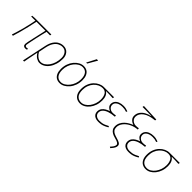

<svg xmlns="http://www.w3.org/2000/svg" viewBox="182 -1921 3294 3294"><g transform="rotate(45 1829.0 -274.0)"><path d="M394 8Q367 8 352.5 -5.5Q338 -19 338 -48Q338 -60 346.5 -102.5Q355 -145 368.5 -205Q382 -265 396.5 -330Q411 -395 424 -452H206Q190 -374 171.5 -295.5Q153 -217 132.5 -141.5Q112 -66 90 4L62 0Q98 -105 128.5 -223Q159 -341 180 -452H78L82 -474L146 -478H542L536 -452H450Q438 -405 426 -352Q414 -299 402.5 -248Q391 -197 382.5 -154.5Q374 -112 369 -84.5Q364 -57 364 -52Q364 -36 373 -27Q382 -18 400 -18Q405 -18 412 -19.5Q419 -21 428 -24L432 0Q426 3 416 5.5Q406 8 394 8Z M512 180 606 -264Q623 -345 657 -395Q691 -445 735.5 -467.5Q780 -490 828 -490Q898 -490 938 -443Q978 -396 978 -324Q978 -251 959 -189.5Q940 -128 906.5 -82.5Q873 -37 830 -12.5Q787 12 740 12Q705 12 666 -10.5Q627 -33 592 -88Q582 -36 573.5 5Q565 46 557 87Q549 128 540 180ZM742 -14Q783 -14 820 -37.5Q857 -61 886.5 -102.5Q916 -144 933 -199.5Q950 -255 950 -318Q950 -381 917 -422.5Q884 -464 826 -464Q785 -464 745.5 -443Q706 -422 675 -374Q644 -326 628 -246L602 -118Q627 -75 652.5 -52.5Q678 -30 701.5 -22Q725 -14 742 -14Z M1228 12Q1180 12 1145.5 -10Q1111 -32 1092.5 -74Q1074 -116 1074 -176Q1074 -243 1094.5 -300Q1115 -357 1150.5 -399.5Q1186 -442 1230 -466Q1274 -490 1320 -490Q1368 -490 1402.5 -468Q1437 -446 1455.5 -404Q1474 -362 1474 -302Q1474 -235 1453.5 -178Q1433 -121 1397.5 -78.5Q1362 -36 1318.5 -12Q1275 12 1228 12ZM1230 -14Q1270 -14 1308.5 -36.5Q1347 -59 1378 -98Q1409 -137 1427.5 -188Q1446 -239 1446 -296Q1446 -379 1412.5 -421.5Q1379 -464 1318 -464Q1278 -464 1239.5 -441.5Q1201 -419 1170 -380Q1139 -341 1120.5 -290Q1102 -239 1102 -182Q1102 -100 1135.5 -57Q1169 -14 1230 -14ZM1304 -560 1392 -730H1422L1424 -726L1328 -560Z M1722 12Q1675 12 1639 -9Q1603 -30 1582.5 -72Q1562 -114 1562 -178Q1562 -247 1584 -302.5Q1606 -358 1643 -397Q1680 -436 1725 -457Q1770 -478 1816 -478H2064L2058 -450Q2017 -453 1976.5 -454.5Q1936 -456 1894 -456V-452Q1926 -430 1943 -391.5Q1960 -353 1960 -296Q1960 -231 1940.5 -175Q1921 -119 1887.5 -77Q1854 -35 1811.5 -11.5Q1769 12 1722 12ZM1724 -14Q1765 -14 1802.5 -36.5Q1840 -59 1869 -98Q1898 -137 1915 -187Q1932 -237 1932 -291Q1932 -359 1905 -405.5Q1878 -452 1814 -452Q1773 -452 1733 -432.5Q1693 -413 1660.5 -377.5Q1628 -342 1609 -292.5Q1590 -243 1590 -182Q1590 -94 1626.5 -54Q1663 -14 1724 -14Z M2168 12Q2124 12 2093 -2Q2062 -16 2046 -41Q2030 -66 2030 -98Q2030 -145 2053 -176.5Q2076 -208 2110 -227.5Q2144 -247 2178 -258V-262Q2148 -273 2126 -297.5Q2104 -322 2104 -356Q2104 -397 2126.5 -427Q2149 -457 2189.5 -473.5Q2230 -490 2284 -490Q2316 -490 2340 -484.5Q2364 -479 2396 -468L2386 -446Q2355 -457 2333 -460.5Q2311 -464 2282 -464Q2241 -464 2207 -452.5Q2173 -441 2152.5 -418Q2132 -395 2132 -362Q2132 -325 2161.5 -298.5Q2191 -272 2234 -272Q2254 -272 2269 -273.5Q2284 -275 2306 -280L2310 -252Q2227 -246 2171 -226Q2115 -206 2086.5 -175Q2058 -144 2058 -104Q2058 -64 2088.5 -39Q2119 -14 2170 -14Q2203 -14 2229 -18.5Q2255 -23 2283.5 -34Q2312 -45 2350 -66L2362 -46Q2324 -23 2293.5 -10.5Q2263 2 2233.5 7Q2204 12 2168 12Z M2634 186 2612 172Q2637 146 2654.5 120.5Q2672 95 2672 70Q2672 52 2650.5 36Q2629 20 2564 4Q2524 -6 2493 -23.5Q2462 -41 2444 -68.5Q2426 -96 2426 -136Q2426 -185 2445.5 -224Q2465 -263 2496 -292.5Q2527 -322 2562.5 -342.5Q2598 -363 2630 -374V-378Q2590 -390 2560 -420.5Q2530 -451 2530 -496Q2530 -552 2560 -594Q2590 -636 2638.5 -662.5Q2687 -689 2742 -698V-702Q2707 -704 2668.5 -705Q2630 -706 2593 -706Q2556 -706 2526 -706L2532 -734L2846 -720L2842 -694H2836Q2702 -682 2630 -628.5Q2558 -575 2558 -500Q2558 -469 2575 -445.5Q2592 -422 2617.5 -409Q2643 -396 2670 -396Q2707 -396 2740 -402L2744 -374Q2663 -368 2597.5 -334.5Q2532 -301 2493 -250Q2454 -199 2454 -142Q2454 -103 2471 -79.5Q2488 -56 2517.5 -42Q2547 -28 2584 -18Q2640 -3 2670 15Q2700 33 2700 66Q2700 88 2690 109Q2680 130 2664.5 149.5Q2649 169 2634 186Z M2900 12Q2856 12 2825 -2Q2794 -16 2778 -41Q2762 -66 2762 -98Q2762 -145 2785 -176.5Q2808 -208 2842 -227.5Q2876 -247 2910 -258V-262Q2880 -273 2858 -297.5Q2836 -322 2836 -356Q2836 -397 2858.5 -427Q2881 -457 2921.5 -473.5Q2962 -490 3016 -490Q3048 -490 3072 -484.5Q3096 -479 3128 -468L3118 -446Q3087 -457 3065 -460.5Q3043 -464 3014 -464Q2973 -464 2939 -452.5Q2905 -441 2884.5 -418Q2864 -395 2864 -362Q2864 -325 2893.5 -298.5Q2923 -272 2966 -272Q2986 -272 3001 -273.5Q3016 -275 3038 -280L3042 -252Q2959 -246 2903 -226Q2847 -206 2818.5 -175Q2790 -144 2790 -104Q2790 -64 2820.5 -39Q2851 -14 2902 -14Q2935 -14 2961 -18.5Q2987 -23 3015.5 -34Q3044 -45 3082 -66L3094 -46Q3056 -23 3025.5 -10.5Q2995 2 2965.5 7Q2936 12 2900 12Z M3316 12Q3269 12 3233 -9Q3197 -30 3176.5 -72Q3156 -114 3156 -178Q3156 -247 3178 -302.5Q3200 -358 3237 -397Q3274 -436 3319 -457Q3364 -478 3410 -478H3658L3652 -450Q3611 -453 3570.5 -454.5Q3530 -456 3488 -456V-452Q3520 -430 3537 -391.5Q3554 -353 3554 -296Q3554 -231 3534.5 -175Q3515 -119 3481.5 -77Q3448 -35 3405.5 -11.5Q3363 12 3316 12ZM3318 -14Q3359 -14 3396.5 -36.5Q3434 -59 3463 -98Q3492 -137 3509 -187Q3526 -237 3526 -291Q3526 -359 3499 -405.5Q3472 -452 3408 -452Q3367 -452 3327 -432.5Q3287 -413 3254.5 -377.5Q3222 -342 3203 -292.5Q3184 -243 3184 -182Q3184 -94 3220.5 -54Q3257 -14 3318 -14Z"/></g></svg>

Font: Source Sans 3 ExtraLight
Style: Italic
Weight: 250
Italic angle: -11°
Designer: Paul D. Hunt
Foundry: Adobe
Version: Version 3.046;hotconv 1.0.118;makeotfexe 2.5.65603